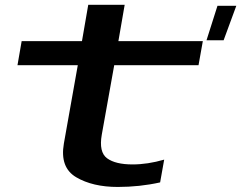

<svg xmlns="http://www.w3.org/2000/svg" viewBox="-20 -752 980 780"><path d="M819 -588.5H888.5L940 -728.5H863.5ZM458.5 7.5Q547.5 7.5 630.5 -11L647 -103.5Q580 -84 518.5 -84Q449 -84 415 -109Q381 -134 393.5 -205L444 -487H786.5L804 -585H461L486.5 -732.5H338.5L313 -585H68L51 -487H296L239.5 -169Q222.5 -71.5 289.5 -32Q356.5 7.5 458.5 7.5Z"/></svg>

Font: Anybody ExtraExpanded Medium
Style: Italic
Weight: 500
Width: 8
Italic angle: -10°
Version: Version 1.113;gftools[0.9.25]